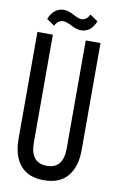

<svg xmlns="http://www.w3.org/2000/svg" viewBox="-93 -879 573 938"><g transform="rotate(10 193.5 -410.5)"><path d="M277.8 -829.1 316.9 -801.8Q293.9 -745.1 245.1 -745.1Q224.6 -744.6 196.3 -759.3Q168 -773.9 153.8 -773.9Q127 -773.9 111.8 -744.1L73.2 -771Q95.2 -827.6 146 -829.1Q167.5 -829.1 195.8 -814Q224.1 -798.8 237.8 -798.8Q264.6 -800.3 277.8 -829.1ZM350.1 -700.2V-168.9Q350.1 -86.4 310.8 -39.3Q271.5 7.8 192.9 7.8Q115.2 7.8 76.2 -39.3Q37.1 -86.4 37.1 -168.9V-700.2H113.8V-165Q113.8 -64 195.8 -64Q276.9 -64 276.9 -165V-700.2Z"/></g></svg>

Font: Bebas Neue Regular
Style: Regular
Weight: 400
Designer: Ryoichi Tsunekawa
Foundry: Ryoichi Tsunekawa
Version: Version 001.003